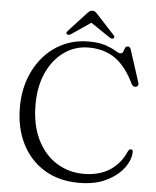

<svg xmlns="http://www.w3.org/2000/svg" viewBox="-59 -926 808 993"><g transform="rotate(5 344.5 -429.5)"><path d="M651.5 -167.5Q651.5 -126 620.2 -83.2Q589 -40.5 530.2 -11.5Q471.5 17.5 388 17.5Q283.5 17.5 207.5 -29Q131.5 -75.5 90.8 -157.5Q50 -239.5 50 -345.5Q50 -425.5 74.2 -493Q98.5 -560.5 142.2 -610.5Q186 -660.5 245.2 -687.8Q304.5 -715 375 -715Q429 -715 462.8 -703.5Q496.5 -692 515 -680.2Q533.5 -668.5 542.5 -668.5Q553.5 -668.5 557.2 -678Q561 -687.5 564.8 -697.2Q568.5 -707 579.5 -707Q591 -707 595.5 -691.5L649.5 -524.5Q652 -516 648.5 -510Q645 -504 636.5 -503Q622 -501.5 615.5 -516Q572.5 -605 515.5 -644.5Q458.5 -684 378 -684Q308 -684 251.5 -644.2Q195 -604.5 162.2 -533.2Q129.5 -462 129.5 -367Q129.5 -261.5 166.2 -186.2Q203 -111 266.2 -71Q329.5 -31 408.5 -31Q489 -31 544 -67Q599 -103 625.5 -165.5Q632 -179.5 642.5 -178.5Q651.5 -177.5 651.5 -167.5ZM280.5 -745Q268 -737 260.5 -742.5Q251 -749 261.5 -759.5L352.5 -858.5Q360 -866.5 366.2 -871Q372.5 -875.5 381.5 -875.5Q389.5 -875.5 395.5 -871Q401.5 -866.5 408.5 -858.5L500 -759.5Q510 -749 501 -742.5Q493.5 -737 481 -745L380.5 -813Z"/></g></svg>

Font: Fraunces 9pt Light
Style: Regular
Weight: 300
Version: Version 1.000;[0bf87f6ff]